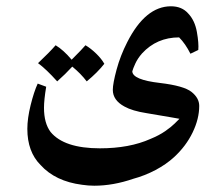

<svg xmlns="http://www.w3.org/2000/svg" viewBox="-20 -400 710 611"><path d="M614 -63Q614 -22 593 21.5Q572 65 534 100Q509 123 475 141Q441 159 404 169Q340 191 280 191Q261 191 241 188Q156 177 109 125Q67 83 67 10Q67 -23 77.5 -65.5Q88 -108 100 -134L127 -124Q120 -82 120 -57Q120 -8 141 20Q184 72 298 72Q392 72 459 42Q486 31 505.5 17.5Q525 4 536 -7L551 -22Q547 -23 525.5 -26.5Q504 -30 446 -40Q401 -47 376 -61Q339 -81 339 -114Q339 -134 351 -178.5Q363 -223 385 -266Q443 -380 524 -380Q559 -380 579 -357Q600 -335 606.5 -298.5Q613 -262 611 -241L586 -229Q570 -261 550 -281Q479 -281 432 -230Q418 -214 410.5 -197.5Q403 -181 401 -173Q402 -146 489 -136Q565 -127 589.5 -107.5Q614 -88 614 -63ZM312 -197Q290 -169 256 -141Q237 -166 210 -188Q188 -164 162 -141Q127 -180 101 -199Q138 -234 157 -256Q182 -241 208 -210Q242 -244 252 -256Q269 -246 286 -229.5Q303 -213 312 -197Z"/></svg>

Font: Mirza Medium
Style: Regular
Weight: 500
Designer: Arabic design by Kourosh Beigpour, Latin design by Eduardo Tunni, engineering by Lasse Fister
Version: Version 1.0010g